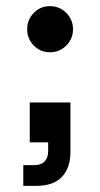

<svg xmlns="http://www.w3.org/2000/svg" viewBox="-20 -494 322 618"><path d="M55 104.2V37.5H90Q112.5 37.5 123.8 25.4Q135 13.3 135 -7.5V-35.8H75.8V-164.2H206.7V-5Q206.7 46.7 179.2 75.4Q151.7 104.2 97.5 104.2ZM140.8 -325.8Q110 -325.8 88.8 -347.5Q67.5 -369.2 67.5 -400Q67.5 -430.8 88.8 -452.5Q110 -474.2 140.8 -474.2Q171.7 -474.2 193.3 -452.5Q215 -430.8 215 -400Q215 -369.2 193.3 -347.5Q171.7 -325.8 140.8 -325.8Z"/></svg>

Font: Funnel Display Light Medium
Style: Regular
Weight: 500
Version: Version 1.000